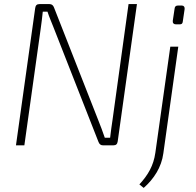

<svg xmlns="http://www.w3.org/2000/svg" viewBox="-20 -710 958 938"><path d="M649 -690H608L530 -126C525 -97 522 -67 518 -37H492C482 -66 471 -96 460 -123L244 -673C240 -684 233 -690 222 -690H173C160 -690 154 -684 152 -671L58 0H99L179 -571C183 -598 186 -625 189 -653H212C220 -628 231 -603 240 -580L461 -17C465 -6 472 0 483 0H534C547 0 553 -6 555 -19ZM868 -683H850C839 -683 834 -678 833 -668L824 -608C823 -597 829 -591 840 -591H857C868 -591 872 -595 873 -605L882 -666C883 -676 878 -683 868 -683ZM851 -482H812L739 36C730 100 703 145 661 191L682 208C732 164 769 107 778 39Z"/></svg>

Font: Exo 2 Extra Light
Style: Italic
Weight: 250
Italic angle: -8°
Designer: Natanael Gama
Version: Version 1.001;PS 001.001;hotconv 1.0.88;makeotf.lib2.5.64775